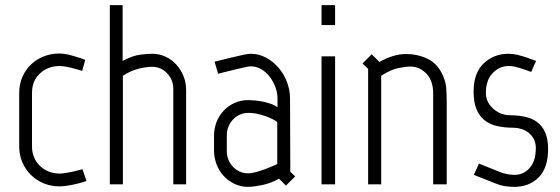

<svg xmlns="http://www.w3.org/2000/svg" viewBox="-20 -720 2186 750"><path d="M105 -148Q105 -124 113.5 -104.5Q122 -85 137 -71Q152 -57 171.5 -49.5Q191 -42 213 -42Q223 -42 238 -44.5Q253 -47 267 -50Q284 -54 302 -59L318 -13Q298 -6 280 -2Q264 2 245.5 5Q227 8 213 8Q180 8 151.5 -3.5Q123 -15 101.5 -36Q80 -57 67.5 -85.5Q55 -114 55 -148V-357Q55 -391 67.5 -419.5Q80 -448 101 -468Q122 -488 150.5 -499.5Q179 -511 212 -511Q228 -511 245.5 -507Q263 -503 278 -498Q296 -493 313 -486L301 -443Q286 -448 270 -452Q256 -456 241 -459Q226 -462 212 -462Q168 -462 136.5 -433.5Q105 -405 105 -357Z M657 0V-372Q657 -408 633 -433.5Q609 -459 574 -459Q565 -459 552 -457.5Q539 -456 523 -452Q507 -448 491 -441Q475 -434 460 -424V0H409V-700H459V-482Q499 -503 528 -506.5Q557 -510 574 -510Q602 -510 626 -499Q650 -488 668 -468.5Q686 -449 696.5 -423.5Q707 -398 707 -369V0Z M1063 -243Q1063 -244 1054 -249.5Q1045 -255 1029.5 -261.5Q1014 -268 993 -273.5Q972 -279 949 -279Q932 -279 916.5 -272Q901 -265 890 -253Q879 -241 872.5 -225.5Q866 -210 866 -192V-129Q866 -111 872.5 -95.5Q879 -80 890 -68.5Q901 -57 916 -50Q931 -43 948 -43Q963 -43 982.5 -48.5Q1002 -54 1020 -61Q1041 -69 1063 -79ZM1114 -49 1133 -31 1097 5 1070 -22Q1038 -4 1003.5 3Q969 10 949 10Q921 10 896.5 -1.5Q872 -13 854 -32.5Q836 -52 826 -78Q816 -104 816 -133V-189Q816 -218 826 -243.5Q836 -269 854 -288Q872 -307 896.5 -318Q921 -329 949 -329Q956 -329 970.5 -328Q985 -327 1001.5 -324Q1018 -321 1035 -315.5Q1052 -310 1064 -301V-335Q1064 -358 1055.5 -380.5Q1047 -403 1033 -421Q1019 -439 1000 -450Q981 -461 959 -461Q951 -461 930.5 -456Q910 -451 888 -446Q862 -440 832 -432L818 -479Q851 -487 879 -494Q903 -500 926 -505Q949 -510 959 -510Q991 -510 1019 -495Q1047 -480 1068 -455.5Q1089 -431 1101 -399.5Q1113 -368 1113 -335Z M1236 -700H1289V-622H1236ZM1236 -500H1289V0H1236Z M1709 -427Q1721 -402 1723 -376.5Q1725 -351 1725 -324V0H1672V-355Q1672 -406 1645 -433Q1618 -460 1584 -460Q1565 -460 1535.5 -454Q1506 -448 1469 -424V0H1418V-451L1396 -472L1432 -508L1462 -478Q1517 -509 1566 -509Q1611 -509 1650 -490.5Q1689 -472 1709 -427Z M2121 -138Q2121 -64 2084 -27Q2047 10 1989 10Q1971 10 1952 7Q1933 4 1914 -4L1831 -37L1851 -81L1933 -48Q1948 -42 1962.5 -39.5Q1977 -37 1990 -37Q2025 -37 2049 -64Q2073 -91 2073 -142Q2073 -163 2064.5 -178Q2056 -193 2043.5 -202.5Q2031 -212 2015.5 -216.5Q2000 -221 1987 -221Q1951 -221 1922 -227.5Q1893 -234 1872.5 -250.5Q1852 -267 1841 -294Q1830 -321 1830 -362Q1830 -435 1869.5 -472.5Q1909 -510 1967 -510Q1984 -510 2002.5 -505.5Q2021 -501 2041 -494L2074 -482L2055 -439Q2031 -448 2016.5 -452.5Q2002 -457 1993.5 -459Q1985 -461 1980.5 -461.5Q1976 -462 1971 -462H1966Q1931 -462 1904.5 -434.5Q1878 -407 1878 -357Q1878 -336 1887 -320Q1896 -304 1910 -292.5Q1924 -281 1939.5 -275.5Q1955 -270 1969 -270Q2000 -270 2028 -264.5Q2056 -259 2076.5 -244.5Q2097 -230 2109 -204Q2121 -178 2121 -138Z"/></svg>

Font: Marvel
Style: Regular
Weight: 400
Designer: Carolina Trebol
Foundry: Carolina Trebol
Version: Version 1.001